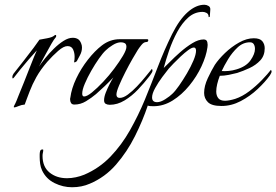

<svg xmlns="http://www.w3.org/2000/svg" viewBox="-20 -438 1163 808"><path d="M40 14Q36 14 40 6Q45 -3 49.5 -14Q54 -25 59 -38Q69 -62 81 -92Q93 -122 104 -150.5Q115 -179 123.5 -199.5Q132 -220 135 -226Q121 -211 101.5 -188.5Q82 -166 65 -145Q48 -124 39 -112Q36 -108 34 -108Q32 -108 32 -113Q32 -121 37 -128Q56 -152 79.5 -182Q103 -212 122 -237.5Q141 -263 146 -271Q157 -273 178.5 -277Q200 -281 208 -288Q211 -291 214 -291Q216 -291 216.5 -287.5Q217 -284 214 -280Q208 -274 196.5 -254Q185 -234 171 -208Q157 -182 144 -158Q154 -173 170.5 -193.5Q187 -214 207 -233.5Q227 -253 247.5 -266Q268 -279 286 -279Q299 -279 308 -273.5Q317 -268 322 -254Q325 -247 325 -238Q325 -221 316.5 -205.5Q308 -190 304 -182Q303 -179 297 -176.5Q291 -174 292 -178Q293 -183 293.5 -188Q294 -193 294 -199Q294 -216 287.5 -230Q281 -244 264 -244Q248 -244 225 -224Q202 -204 179 -178Q150 -144 133 -113.5Q116 -83 105 -54Q99 -38 93 -22.5Q87 -7 84 2Q71 3 58 8.5Q45 14 40 14Z M442 3Q432 3 425 -1Q418 -5 418 -16Q418 -30 425 -48Q432 -66 441 -83.5Q450 -101 457 -112Q422 -75 384 -42Q365 -26 342 -12Q319 2 293 2Q283 2 279 -4.5Q275 -11 275 -20Q275 -25 276 -27Q281 -66 301 -108Q321 -150 350 -187Q379 -224 409 -247Q443 -273 484 -273H599Q604 -273 604 -269Q604 -261 595 -261Q585 -261 575 -248.5Q565 -236 560 -228Q553 -217 538 -191Q523 -165 507.5 -134.5Q492 -104 481 -78Q470 -52 470 -40Q470 -26 484 -26Q499 -26 518 -40Q537 -54 556.5 -74.5Q576 -95 592.5 -115.5Q609 -136 619 -148Q625 -142 618.5 -131.5Q612 -121 607 -115Q587 -89 561 -61.5Q535 -34 504.5 -15.5Q474 3 442 3ZM334 -32Q346 -32 367.5 -49.5Q389 -67 414 -93.5Q439 -120 461 -149.5Q483 -179 497.5 -203.5Q512 -228 512 -241Q512 -252 505.5 -256Q499 -260 489 -260Q473 -260 454.5 -248.5Q436 -237 425 -226Q413 -215 396.5 -191.5Q380 -168 364 -140Q348 -112 337 -86Q326 -60 326 -44Q326 -32 334 -32Z M283 350Q245 350 209.5 332.5Q174 315 157 279Q151 266 149 251.5Q147 237 147 223V212Q147 204 149 197.5Q151 191 159 191Q162 191 162 193Q162 199 160.5 205Q159 211 159 218Q159 264 188.5 288Q218 312 262 312Q280 312 299 308Q318 304 335 297Q398 270 445 221Q492 172 527 110Q562 48 589 -17Q618 -88 644.5 -157.5Q671 -227 704 -294Q735 -356 770 -387Q805 -418 840 -418Q849 -418 857.5 -413Q866 -408 865 -397L863 -369Q863 -366 859 -366Q859 -366 858.5 -366Q858 -366 858 -367Q858 -379 849.5 -383.5Q841 -388 833 -388Q799 -388 772.5 -364.5Q746 -341 726 -304Q706 -267 692 -226.5Q678 -186 669 -152Q676 -158 694.5 -177Q713 -196 738 -218Q763 -240 789 -256Q815 -272 837 -272Q850 -272 852.5 -260.5Q855 -249 853 -239Q848 -202 828 -159Q808 -116 776.5 -77.5Q745 -39 706.5 -15Q668 9 626 9Q621 9 612.5 8.5Q604 8 602 6Q581 69 548 135Q515 201 468.5 254.5Q422 308 358 335Q324 350 283 350ZM641 -8Q656 -8 675.5 -20.5Q695 -33 705 -43Q717 -54 733.5 -77.5Q750 -101 766.5 -129Q783 -157 794 -183Q805 -209 805 -225Q805 -230 803 -234Q801 -238 796 -238Q787 -238 772 -227Q757 -216 740.5 -200.5Q724 -185 710 -170.5Q696 -156 690 -149Q680 -137 663 -114Q646 -91 633 -67.5Q620 -44 620 -28Q620 -8 641 -8Z M912 8Q871 8 855 -8Q839 -24 839 -47Q839 -76 854.5 -109Q870 -142 884 -165Q900 -189 927 -215Q954 -241 986 -259Q1018 -277 1048 -277Q1074 -277 1084 -264.5Q1094 -252 1094 -235Q1094 -204 1075.5 -184Q1057 -164 1030 -151.5Q1003 -139 978 -131Q963 -127 943 -123Q923 -119 905 -119Q898 -101 894 -84Q890 -67 890 -53Q890 -36 898.5 -25Q907 -14 927 -14Q935 -14 946 -16Q957 -18 970 -22Q1000 -32 1029 -54Q1058 -76 1082.5 -101.5Q1107 -127 1120 -144Q1123 -141 1123 -137Q1123 -132 1116 -121Q1096 -93 1064 -63Q1032 -33 993 -12.5Q954 8 912 8ZM913 -139Q926 -138 942.5 -139.5Q959 -141 975 -146Q1016 -158 1034.5 -184.5Q1053 -211 1053 -232Q1053 -244 1048 -252Q1043 -260 1032 -260Q1003 -260 980 -238.5Q957 -217 940 -189Q923 -161 913 -139Z"/></svg>

Font: Italianno
Style: Regular
Weight: 400
Designer: Robert E. Leuschke
Foundry: Robert E. Leuschke
Version: Version 1.100; ttfautohint (v1.8.3)